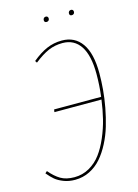

<svg xmlns="http://www.w3.org/2000/svg" viewBox="-125 -897 698 974"><g transform="rotate(-15 223.5 -410.0)"><path d="M212.9 -801.8Q200.7 -801.8 200.7 -814Q200.7 -820.3 204.6 -824.7Q208.5 -829.1 215.3 -829.1Q221.2 -829.1 224.4 -825.4Q227.5 -821.8 227.5 -816.4Q227.5 -810.1 223.6 -805.9Q219.7 -801.8 212.9 -801.8ZM345.2 -801.8Q333 -801.8 333 -814Q333 -820.3 336.9 -824.7Q340.8 -829.1 347.7 -829.1Q353.5 -829.1 356.7 -825.4Q359.9 -821.8 359.9 -816.4Q359.9 -810.1 356 -805.9Q352.1 -801.8 345.2 -801.8ZM262.2 -690.9Q329.6 -690.9 366.7 -638.4Q403.8 -585.9 403.8 -481.4Q403.8 -440.4 400.1 -396.7Q396.5 -353 387.5 -304.4Q378.4 -255.9 365.2 -211.4Q352.1 -167 331.1 -126.5Q310.1 -85.9 284.2 -56.2Q258.3 -26.4 222.7 -8.5Q187 9.3 145.5 9.3Q112.8 9.3 85.9 -1.2Q59.1 -11.7 42.7 -25.4Q26.4 -39.1 7.8 -61.5L18.1 -70.8Q45.4 -38.1 74 -21.2Q102.5 -4.4 146 -4.4Q188.5 -4.4 224.4 -24.9Q260.3 -45.4 285.2 -78.9Q310.1 -112.3 329.8 -158.4Q349.6 -204.6 361.1 -251.2Q372.6 -297.9 379.4 -349.6H132.3L134.3 -363.3H381.3Q388.7 -421.4 388.7 -481.4Q388.7 -579.1 356 -628.4Q323.2 -677.7 262.2 -677.7Q222.2 -677.7 188 -663.1Q153.8 -648.4 111.8 -615.2L105 -625.5Q145 -658.7 182.1 -674.8Q219.2 -690.9 262.2 -690.9Z"/></g></svg>

Font: Fira Sans Compressed Hair
Style: Italic
Weight: 100
Width: 3
Italic angle: -8°
Designer: Carrois Corporate & Edenspiekermann AG
Foundry: Carrois Corporate GbR & Edenspiekermann AG
Version: Version 4.203;PS 004.203;hotconv 1.0.88;makeotf.lib2.5.64775